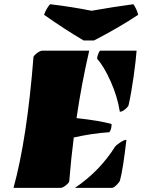

<svg xmlns="http://www.w3.org/2000/svg" viewBox="-20 -910 706 930"><path d="M350.6 -337.9Q466.8 -325.2 520.5 -309.1Q520.5 -282.2 509.3 -269.5Q429.2 -264.6 337.4 -244.1Q324.2 -141.6 315.4 -32.2Q315.4 -25.9 299.8 -12.9Q284.2 0 272.9 0H45.4Q110.8 -236.8 142.1 -632.8Q142.1 -639.2 158.2 -651.9Q174.3 -664.6 185.5 -664.6H412.1Q375 -503.4 350.6 -337.9ZM560.5 -368.7Q548.8 -442.4 516.1 -515.6Q483.4 -588.9 450.2 -625.5Q452.6 -648.9 464.4 -664.6H641.6Q638.2 -617.2 627 -537.4Q615.7 -457.5 603 -401.4Q601.1 -393.1 586.4 -380.9Q571.8 -368.7 560.5 -368.7ZM538.1 -200.7Q543.5 -207.5 562.5 -220.2Q581.5 -232.9 592.3 -232.9Q575.7 -87.9 561 -35.2Q556.6 -25.4 543.5 -12.7Q530.3 0 522 0H342.8Q462.9 -80.6 538.1 -200.7ZM626 -889.6Q642.1 -866.7 649.4 -838.4Q554.7 -775.4 435.1 -713.9H385.3Q294.4 -767.1 193.4 -838.4Q204.1 -868.7 222.7 -889.6Q331.5 -876.5 423.3 -857.9Q528.8 -876.5 626 -889.6Z"/></svg>

Font: Emblema One
Style: Regular
Weight: 400
Designer: Riccardo De Franceschi
Foundry: Riccardo De Franceschi
Version: Version 1.003